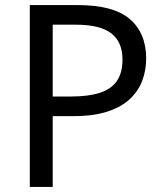

<svg xmlns="http://www.w3.org/2000/svg" viewBox="-20 -734 645 754"><path d="M286 -714Q426 -714 490 -659Q554 -604 554 -504Q554 -460 539.5 -419.5Q525 -379 492 -347Q459 -315 404 -296.5Q349 -278 269 -278H187V0H97V-714ZM278 -637H187V-355H259Q327 -355 372 -369.5Q417 -384 439 -416Q461 -448 461 -500Q461 -569 417 -603Q373 -637 278 -637Z"/></svg>

Font: Noto Sans Tamil
Style: Regular
Weight: 400
Designer: Jelle Bosma - Monotype Design Team
Foundry: Monotype Imaging Inc.
Version: Version 2.003